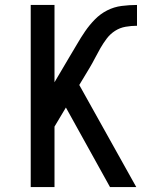

<svg xmlns="http://www.w3.org/2000/svg" viewBox="-20 -755 640 775"><path d="M424 0 246 -321 200 -244V0H104V-735H200V-423L259 -523Q275 -549 290.5 -576Q306 -603 323.5 -628.5Q341 -654 363 -676.5Q385 -699 412.5 -713Q440 -727 471 -731Q502 -735 533 -735V-651Q510 -651 487 -647Q464 -643 444.5 -630.5Q425 -618 411 -599.5Q397 -581 385.5 -561Q374 -541 363.5 -520.5Q353 -500 341 -480L300 -412L530 0Z"/></svg>

Font: Iosevka Fixed Medium Extended
Style: Regular
Weight: 500
Width: 7
Monospace: yes
Designer: Belleve Invis
Foundry: Belleve Invis
Version: Version 24.1.1; ttfautohint (v1.8.4)